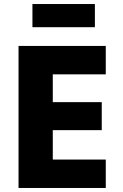

<svg xmlns="http://www.w3.org/2000/svg" viewBox="-20 -933 612 953"><path d="M72 0V-705H505V-564H242V-426H485V-287H242V-141H505V0ZM141 -798V-913H451V-798Z"/></svg>

Font: Nunito Sans 7pt Condensed Black
Style: Regular
Weight: 900
Width: 3
Designer: Vernon Adams
Foundry: Vernon Adams
Version: Version 3.101;gftools[0.9.27]